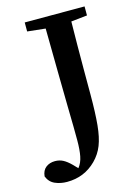

<svg xmlns="http://www.w3.org/2000/svg" viewBox="-187 -731 696 967"><g transform="rotate(-15 160.5 -247.5)"><path d="M41 -616V-663H353V-616L269 -607Q268 -546 267.5 -483.5Q267 -421 267 -358V-227Q267 -131 261 -68.5Q255 -6 239 34.5Q223 75 192 106Q130 168 40 168Q6 168 -22.5 155.5Q-51 143 -63 112Q-60 81 -40.5 66Q-21 51 7 51Q30 51 49 61Q68 71 90 93L112 116Q130 94 136.5 61Q143 28 143 -21Q143 -50 142.5 -92.5Q142 -135 140.5 -201.5Q139 -268 138 -366.5Q137 -465 135 -606Z"/></g></svg>

Font: Source Serif Pro SemiBold
Style: Regular
Weight: 600
Designer: Frank Grießhammer
Foundry: Adobe Systems Incorporated
Version: Version 3.001;hotconv 1.0.111;makeotfexe 2.5.65597